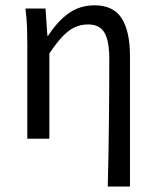

<svg xmlns="http://www.w3.org/2000/svg" viewBox="-20 -518 581 717"><path d="M382.4 178.5Q383.8 119.3 385.1 57.3Q386.3 -4.7 386.8 -66.4Q387.4 -128.2 387.8 -186.6Q388.1 -245.1 388.1 -297.4Q388.1 -365.6 370 -396.1Q352 -426.7 309.1 -426.7Q282.4 -426.7 259.8 -416.5Q237.2 -406.4 214.3 -382.6Q191.4 -358.9 164.3 -318.1V0H82V-352.6Q82 -382 81 -414.9Q79.9 -447.9 75.1 -486.1H150L156.9 -384.6H159.6Q197.2 -441.5 238.4 -469.8Q279.6 -498.1 333.1 -498.1Q403.5 -498.1 434.5 -449.5Q465.4 -401 465.4 -308V178.5Z"/></svg>

Font: Source Sans 3 VF
Style: Regular
Weight: 200
Designer: Paul D. Hunt
Foundry: Adobe
Version: Version 3.046;hotconv 1.0.118;makeotfexe 2.5.65603